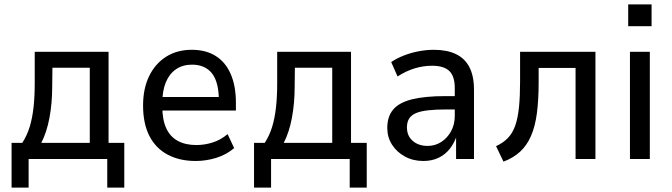

<svg xmlns="http://www.w3.org/2000/svg" viewBox="-20 -728 3075 879"><path d="M33 131V-74H82Q104 -108 116 -147.5Q128 -187 133.5 -236Q139 -285 139 -347V-491H477V-74H549V131H471V0H111V131ZM169 -74H391V-418H220L219 -331Q219 -256 206.5 -189Q194 -122 169 -74Z M876 9Q802 9 747.5 -20Q693 -49 664 -105.5Q635 -162 635 -245Q635 -322 662.5 -379Q690 -436 740 -468Q790 -500 858 -500Q923 -500 968 -471.5Q1013 -443 1036.5 -388.5Q1060 -334 1060 -257V-222H706V-284H998L982 -267Q982 -352 950.5 -392Q919 -432 859 -432Q817 -432 786.5 -411.5Q756 -391 739.5 -352Q723 -313 723 -255V-241Q723 -180 741 -141Q759 -102 794 -83Q829 -64 879 -64Q916 -64 953 -75.5Q990 -87 1022 -114L1052 -50Q1017 -20 970.5 -5.5Q924 9 876 9Z M1143 131V-74H1192Q1214 -108 1226 -147.5Q1238 -187 1243.5 -236Q1249 -285 1249 -347V-491H1587V-74H1659V131H1581V0H1221V131ZM1279 -74H1501V-418H1330L1329 -331Q1329 -256 1316.5 -189Q1304 -122 1279 -74Z M1918 9Q1871 9 1833.5 -11.5Q1796 -32 1774.5 -66Q1753 -100 1753 -142Q1753 -195 1780.5 -227Q1808 -259 1867 -273.5Q1926 -288 2020 -288H2075V-227H2026Q1975 -227 1940 -223Q1905 -219 1884 -210Q1863 -201 1853 -185Q1843 -169 1843 -145Q1843 -106 1869.5 -83Q1896 -60 1938 -60Q1972 -60 2000 -78Q2028 -96 2045 -127Q2062 -158 2062 -197V-325Q2062 -379 2037 -403Q2012 -427 1958 -427Q1919 -427 1880 -415.5Q1841 -404 1800 -378L1771 -444Q1798 -462 1830.5 -474.5Q1863 -487 1898 -493.5Q1933 -500 1966 -500Q2026 -500 2067 -480.5Q2108 -461 2129 -420.5Q2150 -380 2150 -317V0H2068V-107H2071Q2060 -73 2039 -46.5Q2018 -20 1987.5 -5.5Q1957 9 1918 9Z M2285 12 2251 -59Q2284 -74 2305.5 -96.5Q2327 -119 2339 -153.5Q2351 -188 2356 -237.5Q2361 -287 2361 -355V-491H2706V0H2615V-417H2446V-352Q2446 -271 2438 -210Q2430 -149 2411 -105.5Q2392 -62 2361 -33.5Q2330 -5 2285 12Z M2856 -608V-708H2963V-608ZM2864 0V-491H2955V0Z"/></svg>

Font: Nunito Sans 10pt SemiCondensed Medium
Style: Regular
Weight: 500
Width: 4
Designer: Vernon Adams
Foundry: Vernon Adams
Version: Version 3.101;gftools[0.9.27]